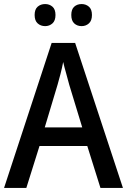

<svg xmlns="http://www.w3.org/2000/svg" viewBox="-20 -928 627 948"><path d="M476 0 411 -207H175L110 0H0L235 -716H351L587 0ZM322 -509Q317 -530 307 -564.5Q297 -599 292 -622Q287 -595 278.5 -562Q270 -529 264 -509L201 -299H386ZM151 -854Q151 -882 166 -895Q181 -908 203 -908Q224 -908 239 -895Q254 -882 254 -854Q254 -826 239 -812.5Q224 -799 203 -799Q181 -799 166 -812.5Q151 -826 151 -854ZM332 -854Q332 -882 346.5 -895Q361 -908 383 -908Q404 -908 419 -895Q434 -882 434 -854Q434 -826 419 -812.5Q404 -799 383 -799Q361 -799 346.5 -812.5Q332 -826 332 -854Z"/></svg>

Font: Noto Sans Telugu SemiCondensed Medium
Style: Regular
Weight: 500
Width: 4
Designer: Jelle Bosma - Monotype Design Team
Foundry: Monotype Imaging Inc.
Version: Version 2.005; ttfautohint (v1.8.4.7-5d5b)